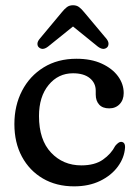

<svg xmlns="http://www.w3.org/2000/svg" viewBox="-20 -682 509 714"><path d="M440 -336Q440 -310.5 425 -294.8Q410 -279 386 -279Q361.5 -279 348.8 -293Q336 -307 336 -330.5V-344.5Q336 -373.5 313.8 -391.5Q291.5 -409.5 251.5 -409.5Q196.5 -409.5 160.8 -366Q125 -322.5 125 -250.5Q125 -162 169.8 -114.5Q214.5 -67 282.5 -67Q332.5 -67 363 -88.5Q393.5 -110 408.5 -139.5Q421 -154.5 430 -154.5Q446 -154 445 -133Q442.5 -95.5 418.2 -62.5Q394 -29.5 352.2 -9.2Q310.5 11 255.5 11Q189.5 11 139.5 -18.2Q89.5 -47.5 61.5 -99.5Q33.5 -151.5 33.5 -220.5Q33.5 -289.5 62 -344.5Q90.5 -399.5 142.5 -431.5Q194.5 -463.5 264.5 -463.5Q319 -463.5 358.2 -445.5Q397.5 -427.5 418.8 -398.5Q440 -369.5 440 -336ZM159 -509Q139 -493.5 125 -505.5Q119.5 -510 119.2 -518.5Q119 -527 127 -537L209.5 -636Q219.5 -648.5 228.8 -655.5Q238 -662.5 251.5 -662.5Q265 -662.5 274.2 -655.5Q283.5 -648.5 293.5 -636L376.5 -537Q384 -527 383.5 -518.5Q383 -510 378 -505.5Q364 -493.5 343.5 -509L251.5 -583.5Z"/></svg>

Font: Fraunces 72pt SuperSoft
Style: Regular
Weight: 400
Version: Version 1.000;[b76b70a41]